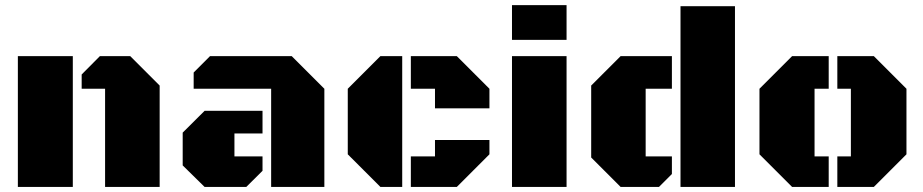

<svg xmlns="http://www.w3.org/2000/svg" viewBox="-20 -741 3659 761"><path d="M50.8 0V-518.6H268.6V0ZM396.5 -389.2H303.7V-445.8L376 -518.6H496.1L612.8 -401.9V0H396.5Z M1054.7 0V-389.2H747.6V-453.6L812.5 -518.6H1136.2L1265.6 -389.2V0ZM1020.5 -301.8V-211.9H909.2V-121.1H1020.5V-64L956.1 0H791L704.1 -85.4V-215.3L791 -301.8Z M1574.2 0H1487.8L1358.4 -129.4V-389.2L1487.8 -518.6H1574.2ZM1608.4 -389.2V-518.6H1790.5L1919.9 -389.2V-311.5H1704.1V-389.2ZM1608.4 0V-121.1H1704.1V-186H1919.9V-129.4L1790.5 0Z M2009.3 -518.6H2225.6V0H2009.3ZM2009.3 -720.7H2225.6V-583H2009.3Z M2893.1 -716.3V0H2677.2V-716.3ZM2539.1 -121.1H2643.1V-51.3L2591.8 0H2439.9L2323.2 -116.7V-401.9L2439.9 -518.6H2643.1V-389.2H2539.1Z M3572.8 -129.4 3443.4 0H3298.8V-121.1H3352.5V-389.2H3298.8V-518.6H3443.4L3572.8 -389.2ZM3208.5 -121.1H3264.6V0H3119.6L2990.2 -129.4V-389.2L3119.6 -518.6H3264.6V-389.2H3208.5Z"/></svg>

Font: Black Ops One
Style: Regular
Weight: 400
Designer: James Grieshaber
Foundry: James Grieshaber
Version: Version 1.002